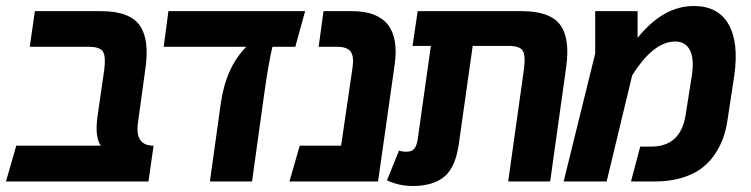

<svg xmlns="http://www.w3.org/2000/svg" viewBox="-38 -604 2499 639"><path d="M420.9 -193.8Q411.1 -119.1 473.1 -119.1L456.1 0H-18.1L16.1 -119.1H297.9Q277.3 -146.5 286.1 -213.9L309.1 -373Q314.5 -416 304.7 -432.1Q294.9 -448.2 257.8 -448.2H61L78.1 -566.9H297.9Q347.2 -566.9 379.6 -554.4Q412.1 -542 428.2 -517.8Q444.3 -493.7 448.5 -457.8Q452.6 -421.9 445.8 -375Z M977.5 -566.9 944.8 -448.2H868.7Q856 -396 841.8 -294.9L800.8 0H660.6L696.8 -259.8Q713.9 -380.4 781.7 -448.2H506.8L522.5 -566.9Z M1133.3 -566.9Q1300.8 -566.9 1275.4 -388.2L1220.2 0H925.3L959.5 -119.1H1097.2L1135.3 -378.9Q1140.6 -416 1129.2 -432.1Q1117.7 -448.2 1084.5 -448.2H1022.5L1038.6 -566.9Z M1698.2 -566.9Q1792 -566.9 1825.9 -522Q1859.9 -477.1 1846.2 -379.9L1793 0H1653.3L1706.1 -376Q1711.4 -418.9 1701.9 -435.1Q1692.4 -451.2 1653.3 -451.2H1535.2L1489.3 -127Q1478.5 -48.3 1442.1 -17.1Q1405.8 14.2 1337.9 15.1Q1289.1 15.1 1250 -3.9L1290 -103Q1299.3 -99.1 1314.9 -99.1Q1331.5 -99.1 1340.1 -108.4Q1348.6 -117.7 1352.1 -140.1L1396 -451.2H1335L1352.1 -566.9Z M2271 -584Q2352.1 -584 2386.7 -523.2Q2421.4 -462.4 2405.8 -353L2383.8 -208Q2378.9 -172.9 2368.2 -143.3Q2357.4 -113.8 2338.4 -86.7Q2319.3 -59.6 2292.7 -40.8Q2266.1 -22 2227.3 -11Q2188.5 0 2140.6 0H2062L2092.8 -116.2H2129.9Q2226.6 -116.2 2243.7 -220.2L2264.6 -353Q2272.9 -406.7 2258.5 -436.3Q2244.1 -465.8 2209 -465.8Q2136.7 -465.8 2065.9 -353L1981 0H1837.9L1942.9 -425.8V-566.9H2084V-478Q2169.4 -584 2271 -584Z"/></svg>

Font: FiraGO SemiBold
Style: Italic
Weight: 600
Italic angle: -8°
Designer: bBox Type GmbH
Foundry: bBox Type GmbH
Version: Version 1.001;PS 001.001;hotconv 1.0.88;makeotf.lib2.5.64775